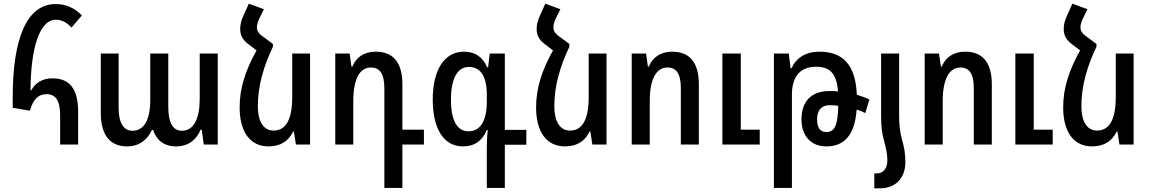

<svg xmlns="http://www.w3.org/2000/svg" viewBox="-20 -786 6253 1044"><path d="M307 0H405V-177C405 -304 358 -360 265 -360C208 -360 172 -334 149 -294L146 -295C147 -540 201 -679 283 -679C310 -679 340 -668 369 -636L425 -702C387 -742 339 -764 283 -764C128 -764 49 -583 49 -256V-200L143 -184C159 -245 189 -274 232 -274C282 -274 307 -240 307 -159Z M671 10C738 10 782 -27 806 -79H813C829 -28 868 10 937 10C1011 10 1051 -33 1071 -81H1077L1088 0H1164V-495H1066V-249C1066 -141 1034 -75 969 -75C924 -75 895 -112 895 -204V-495H797V-242C797 -132 762 -75 700 -75C655 -75 625 -113 625 -199V-495H528V-173C528 -49 580 10 671 10Z M1464 -547 1414 -584C1386 -603 1377 -618 1377 -638C1377 -653 1383 -672 1393 -691L1415 -736L1333 -766L1303 -699C1292 -675 1286 -653 1286 -629C1286 -593 1300 -568 1333 -544L1375 -512C1314 -402 1283 -307 1283 -202C1283 -70 1339 10 1440 10C1508 10 1550 -21 1574 -71H1578L1589 0H1666V-495H1569V-259C1569 -133 1533 -76 1467 -76C1412 -76 1382 -127 1382 -208C1382 -321 1414 -426 1464 -532Z M2070 236H2168V0H2285V-81H2168V-327C2168 -451 2114 -505 2023 -505C1959 -505 1916 -474 1896 -424H1891L1881 -495H1803V0H1901V-236C1901 -355 1935 -419 1997 -419C2045 -419 2070 -385 2070 -306Z M2627 236H2725V1H2842V-80H2725V-495H2643L2634 -420H2629C2605 -475 2565 -505 2503 -505C2393 -505 2333 -401 2333 -245C2333 -85 2393 10 2497 10C2560 10 2602 -20 2627 -79H2632C2628 -41 2627 -5 2627 16ZM2527 -72C2468 -72 2432 -127 2432 -244C2432 -358 2467 -422 2529 -422C2594 -422 2627 -370 2627 -271V-232C2627 -127 2591 -72 2527 -72Z M3076 -547 3026 -584C2998 -603 2989 -618 2989 -638C2989 -653 2995 -672 3005 -691L3027 -736L2945 -766L2915 -699C2904 -675 2898 -653 2898 -629C2898 -593 2912 -568 2945 -544L2987 -512C2926 -402 2895 -307 2895 -202C2895 -70 2951 10 3052 10C3120 10 3162 -21 3186 -71H3190L3201 0H3278V-495H3181V-259C3181 -133 3145 -76 3079 -76C3024 -76 2994 -127 2994 -208C2994 -321 3026 -426 3076 -532Z M3415 0H3513V-236C3513 -355 3548 -419 3609 -419C3657 -419 3682 -386 3682 -307V0H3780V-327C3780 -451 3726 -505 3635 -505C3572 -505 3528 -474 3508 -424H3503L3493 -495H3415ZM3908 0H4111V-81H4008V-495H3908Z M4188 236H4286V-271C4286 -372 4333 -423 4417 -423C4495 -423 4529 -384 4537 -289C4521 -291 4505 -291 4490 -291C4393 -291 4338 -236 4338 -137C4338 -48 4389 10 4473 10C4572 10 4628 -53 4638 -190C4656 -185 4671 -178 4685 -171L4707 -245C4687 -255 4664 -263 4639 -271C4632 -432 4565 -505 4435 -505C4361 -505 4309 -471 4284 -415H4279L4269 -495H4188ZM4423 -138C4423 -186 4446 -214 4491 -214C4506 -214 4522 -213 4538 -211C4536 -107 4519 -68 4474 -68C4439 -68 4423 -91 4423 -138Z M4771 -155C4771 -94 4776 -60 4787 -21C4798 19 4805 54 4805 86C4805 131 4782 157 4747 157H4734V238H4765C4852 238 4903 180 4903 95C4903 50 4896 11 4885 -26C4873 -67 4869 -110 4869 -155V-495H4771Z M5008 0H5106V-236C5106 -355 5141 -419 5202 -419C5250 -419 5275 -386 5275 -307V0H5373V-327C5373 -451 5319 -505 5228 -505C5165 -505 5121 -474 5101 -424H5096L5086 -495H5008ZM5501 0H5704V-81H5601V-495H5501Z M5942 -547 5892 -584C5864 -603 5855 -618 5855 -638C5855 -653 5861 -672 5871 -691L5893 -736L5811 -766L5781 -699C5770 -675 5764 -653 5764 -629C5764 -593 5778 -568 5811 -544L5853 -512C5792 -402 5761 -307 5761 -202C5761 -70 5817 10 5918 10C5986 10 6028 -21 6052 -71H6056L6067 0H6144V-495H6047V-259C6047 -133 6011 -76 5945 -76C5890 -76 5860 -127 5860 -208C5860 -321 5892 -426 5942 -532Z"/></svg>

Font: Noto Sans Armenian Condensed Medium
Style: Regular
Weight: 500
Width: 3
Designer: Monotype Design Team
Foundry: Monotype Imaging Inc.
Version: Version 2.008